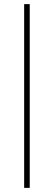

<svg xmlns="http://www.w3.org/2000/svg" viewBox="-20 -830 257 930"><path d="M97 -810H124V80H97Z"/></svg>

Font: Murecho ExtraLight
Style: Regular
Weight: 200
Designer: Neil Summerour
Foundry: Positype
Version: Version 1.010; ttfautohint (v1.8.3)